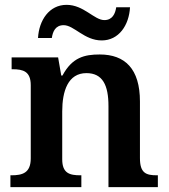

<svg xmlns="http://www.w3.org/2000/svg" viewBox="-20 -773 699 793"><path d="M400 -606C471 -606 513 -669 517 -743H460C456 -716 444 -690 411 -690C369 -690 326 -753 255 -753C183 -753 141 -689 137 -616H194C198 -643 209 -669 243 -669C286 -669 328 -606 400 -606ZM23 0H316V-49H312C268 -49 237 -57 237 -115V-313C237 -397 261 -471 337 -471C404 -471 428 -421 428 -335V0H632V-49H628C583 -49 558 -58 558 -120V-354C558 -489 496 -548 392 -548C329 -548 278 -536 238 -461H233L220 -536H28V-487H32C76 -487 107 -478 107 -421V-119C107 -58 72 -49 27 -49H23Z"/></svg>

Font: Noto Serif SemiBold
Style: Regular
Weight: 600
Designer: Monotype Design Team
Foundry: Monotype Imaging Inc.
Version: Version 2.013